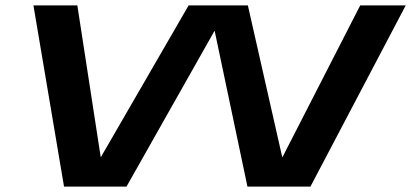

<svg xmlns="http://www.w3.org/2000/svg" viewBox="-20 -695 1535 715"><path d="M218.5 0H451L778.5 -579.5H779.5L901.5 0H1136L1491 -675H1321.5L1032 -110H1031L903 -675H682.5L356 -110.5H355L268 -675H104.5Z"/></svg>

Font: Anybody ExtraExpanded Medium
Style: Italic
Weight: 500
Width: 8
Italic angle: -10°
Version: Version 1.113;gftools[0.9.25]